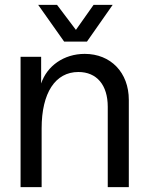

<svg xmlns="http://www.w3.org/2000/svg" viewBox="-20 -764 607 784"><path d="M64 0H150V-240C150 -385 206 -470 300 -470C375 -470 420 -417 420 -328V0H506V-356C506 -468 432 -544 326 -544C241 -544 172 -495 148 -423V-532H64ZM242 -594H335L440 -744H362L290 -642L213 -744H136Z"/></svg>

Font: Ronzino
Style: Regular
Weight: 400
Designer: Nunzio Mazzaferro
Foundry: Collletttivo
Version: Version 1.000;Glyphs 3.3 (3337)